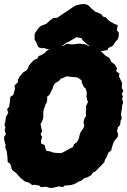

<svg xmlns="http://www.w3.org/2000/svg" viewBox="-33 -905 631 951"><path d="M215 26 195 20 168 22 164 15 138 10 127 12 111 0 91 -6 73 -20 59 -34 47 -48 33 -58 25 -67 22 -82 17 -94 5 -103 4 -123 3 -133 0 -157 -7 -175 -5 -186 -12 -211 -13 -227 -4 -240 -10 -261 -6 -272 -11 -288 -6 -304 -4 -325 8 -346 2 -364 12 -376 16 -401 18 -425 33 -435 41 -465 39 -482 56 -498 55 -509 63 -524 80 -545 99 -557 105 -566 111 -581 121 -593 135 -608 151 -614 159 -628 169 -631 189 -643 199 -654 213 -660 230 -661 248 -672 257 -677 282 -678 298 -689 320 -685 344 -687 361 -689 374 -687 397 -684 402 -678 421 -673 438 -666 464 -656 467 -651 490 -629 506 -620 512 -612 518 -598 535 -586 547 -567 542 -553 559 -540 556 -527 563 -512 572 -494 570 -469 578 -456 570 -439 576 -428 572 -416 577 -396 572 -383 571 -367 566 -340 570 -319 564 -306 562 -286 551 -275 547 -255 552 -241 550 -227 531 -204 521 -174 518 -160 503 -148 497 -130 487 -114 484 -102 472 -89 457 -74 438 -55 427 -50 418 -37 396 -25 384 -23 373 -12 354 -4 335 7 312 13 309 12 285 15 279 22 259 18 230 25ZM255 -147H271L288 -155L295 -159L308 -166L322 -174L329 -177L334 -191L347 -200L354 -211L359 -224L360 -232L365 -247L369 -255L379 -268L385 -283L382 -291L381 -302L385 -317L393 -331L392 -351L394 -362L393 -379L398 -390L403 -400L398 -411L395 -427L397 -441L396 -451L391 -467L382 -474L378 -485L373 -492L371 -507L362 -514L348 -522L335 -523L323 -524L306 -526L295 -527L284 -521L268 -515L262 -507L252 -500L240 -493L232 -481L227 -465L221 -454L212 -436L200 -425L201 -412L198 -397L192 -386L186 -369L182 -354L181 -340L182 -328L179 -313L175 -303L168 -291L170 -280L172 -269L176 -255L168 -240L176 -226L170 -209L171 -194L181 -190L189 -185L191 -171L197 -158L211 -156L221 -153L232 -149L242 -148ZM157 -671 148 -691 147 -696 138 -709 139 -739 158 -766 168 -776 196 -787 217 -806 232 -816 251 -817 269 -830 295 -847 330 -871 343 -878 367 -884 387 -885 403 -880 422 -861 439 -847 467 -836 479 -822 491 -819 507 -802 531 -788 550 -780 546 -754 555 -745V-724L550 -710L540 -700L526 -678L503 -667L500 -657L469 -652L449 -658L443 -655L428 -661L398 -687L377 -705L370 -716L346 -721L307 -698L294 -693L282 -682L244 -666L229 -661L207 -660L185 -667L175 -666Z"/></svg>

Font: Winky Rough ExtraBold
Style: Italic
Weight: 800
Italic angle: -8.97852°
Designer: Simon Atzbach
Foundry: typofactur
Version: Version 1.206; ttfautohint (v1.8.4.7-5d5b)